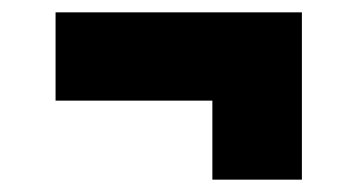

<svg xmlns="http://www.w3.org/2000/svg" viewBox="-20 -344 580 311"><path d="M324 -53V-181H70V-324H469V-53Z"/></svg>

Font: Saira Thin Black
Style: Regular
Weight: 900
Version: Version 1.101